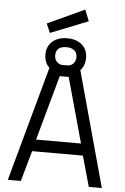

<svg xmlns="http://www.w3.org/2000/svg" viewBox="-65 -1070 726 1115"><g transform="rotate(5 298.0 -512.0)"><path d="M24 0ZM170 -924 386 -1024 412 -958 193 -871ZM446 -178H150L100 0H24L208 -669Q178 -697 178 -744Q178 -793 211 -821Q244 -849 297 -849Q350 -849 382.5 -821Q415 -793 415 -744Q415 -700 388 -671L572 0H496ZM235 -744Q235 -724 246 -710Q257 -696 277 -692H317Q337 -696 348 -710Q359 -724 359 -744Q359 -769 342.5 -783Q326 -797 297 -797Q235 -797 235 -744ZM167 -247H429L324 -626H272Z"/></g></svg>

Font: Cairo
Style: Regular
Weight: 400
Designer: Mohamed Gaber, the designers of Titillium
Foundry: Kief Type Foundry
Version: Version 2.009; ttfautohint (v1.5.33-1714) -l 8 -r 50 -G 200 